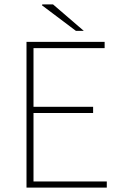

<svg xmlns="http://www.w3.org/2000/svg" viewBox="-20 -850 550 870"><path d="M100.1 0V-660.2H454.1V-631.8H131.8V-366.2H401.9V-337.9H131.8V-27.8H463.9V0ZM324.2 -710 169.9 -826.2 171.9 -830.1H220.2L359.9 -710Z"/></svg>

Font: Source Sans 3 ExtraLight
Style: Regular
Weight: 200
Designer: Paul D. Hunt
Foundry: Adobe
Version: Version 3.052;hotconv 1.1.0;makeotfexe 2.6.0